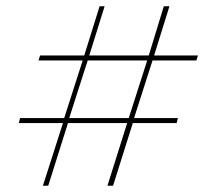

<svg xmlns="http://www.w3.org/2000/svg" viewBox="-20 -593 692 613"><path d="M117 0 181 -200H40L44 -216H185L244 -400H103L108 -416H249L298 -573H314L265 -416H455L503 -573H521L472 -416H612L607 -400H467L408 -216H548L544 -200H404L341 0H323L386 -200H197L134 0ZM201 -216H391L450 -400H260Z"/></svg>

Font: Alumni Sans Pinstripe
Style: Regular
Weight: 400
Designer: Robert E. Leuschke
Foundry: Robert E. Leuschke
Version: Version 1.010; ttfautohint (v1.8.4.7-5d5b)